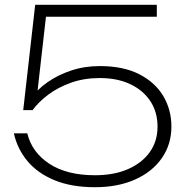

<svg xmlns="http://www.w3.org/2000/svg" viewBox="-20 -770 779 802"><path d="M127 -750H635V-700H172L137 -392Q155 -410 179 -427Q222 -457 277.5 -475.5Q333 -494 397 -494Q496 -494 562.5 -459.5Q629 -425 662.5 -368Q696 -311 696 -241Q696 -167 656 -109.5Q616 -52 544 -20Q472 12 377 12Q278 12 207 -17.5Q136 -47 94 -98Q52 -149 38 -213H94Q113 -134 186 -86Q259 -38 377 -38Q456 -38 514.5 -63.5Q573 -89 605.5 -134.5Q638 -180 638 -241Q638 -302 608 -347.5Q578 -393 524 -418.5Q470 -444 397 -444Q331 -444 276.5 -424.5Q222 -405 181.5 -374.5Q141 -344 116 -310H77Z"/></svg>

Font: Bounded
Style: Regular
Weight: 200
Designer: Vlad Churkin
Version: Version 1.0